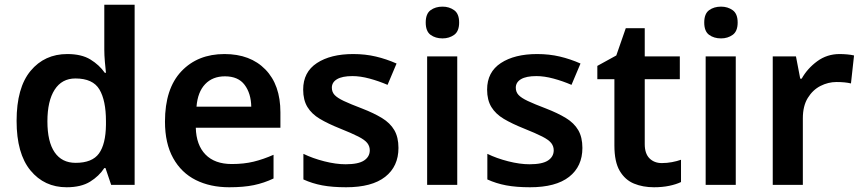

<svg xmlns="http://www.w3.org/2000/svg" viewBox="-20 -780 3636 810"><path d="M261 10Q167 10 108.5 -61Q50 -132 50 -270Q50 -410 109 -481Q168 -552 264 -552Q324 -552 361.5 -529Q399 -506 422 -473H427Q425 -489 422.5 -518.5Q420 -548 420 -571V-760H548V0H449L425 -71H420Q398 -37 360 -13.5Q322 10 261 10ZM299 -93Q369 -93 397.5 -132.5Q426 -172 427 -253V-269Q427 -356 399.5 -402.5Q372 -449 298 -449Q241 -449 210.5 -401.5Q180 -354 180 -268Q180 -182 210.5 -137.5Q241 -93 299 -93Z M927 -552Q1036 -552 1099.5 -487Q1163 -422 1163 -306V-241H806Q808 -168 847 -128Q886 -88 958 -88Q1009 -88 1050 -98Q1091 -108 1134 -127V-27Q1094 -8 1051 1Q1008 10 947 10Q867 10 806 -20.5Q745 -51 710.5 -113Q676 -175 676 -267Q676 -406 745 -479Q814 -552 927 -552ZM929 -458Q877 -458 845.5 -425Q814 -392 809 -330H1040Q1039 -386 1012 -422Q985 -458 929 -458Z M1661 -156Q1661 -78 1605 -34Q1549 10 1440 10Q1382 10 1339.5 2Q1297 -6 1260 -23V-131Q1299 -112 1348 -99.5Q1397 -87 1438 -87Q1492 -87 1516 -103Q1540 -119 1540 -146Q1540 -163 1529.5 -176.5Q1519 -190 1491.5 -204Q1464 -218 1414 -238Q1364 -258 1329.5 -278.5Q1295 -299 1277 -328.5Q1259 -358 1259 -402Q1259 -476 1317 -514Q1375 -552 1470 -552Q1521 -552 1565.5 -541.5Q1610 -531 1653 -512L1615 -422Q1578 -438 1539 -448.5Q1500 -459 1467 -459Q1424 -459 1402 -446Q1380 -433 1380 -410Q1380 -392 1391.5 -379.5Q1403 -367 1430.5 -354Q1458 -341 1508 -322Q1557 -303 1591.5 -282Q1626 -261 1643.5 -231Q1661 -201 1661 -156Z M1847 -752Q1875 -752 1896 -737Q1917 -722 1917 -685Q1917 -648 1896 -633Q1875 -618 1847 -618Q1817 -618 1796.5 -633Q1776 -648 1776 -685Q1776 -722 1796.5 -737Q1817 -752 1847 -752ZM1909 -542V0H1782V-542Z M2437 -156Q2437 -78 2381 -34Q2325 10 2216 10Q2158 10 2115.5 2Q2073 -6 2036 -23V-131Q2075 -112 2124 -99.5Q2173 -87 2214 -87Q2268 -87 2292 -103Q2316 -119 2316 -146Q2316 -163 2305.5 -176.5Q2295 -190 2267.5 -204Q2240 -218 2190 -238Q2140 -258 2105.5 -278.5Q2071 -299 2053 -328.5Q2035 -358 2035 -402Q2035 -476 2093 -514Q2151 -552 2246 -552Q2297 -552 2341.5 -541.5Q2386 -531 2429 -512L2391 -422Q2354 -438 2315 -448.5Q2276 -459 2243 -459Q2200 -459 2178 -446Q2156 -433 2156 -410Q2156 -392 2167.5 -379.5Q2179 -367 2206.5 -354Q2234 -341 2284 -322Q2333 -303 2367.5 -282Q2402 -261 2419.5 -231Q2437 -201 2437 -156Z M2772 -92Q2794 -92 2815 -96Q2836 -100 2853 -106V-12Q2832 -2 2803 4Q2774 10 2739 10Q2692 10 2654.5 -5.5Q2617 -21 2594.5 -59Q2572 -97 2572 -166V-446H2500V-502L2580 -546L2620 -661H2700V-542H2848V-446H2700V-172Q2700 -132 2720 -112Q2740 -92 2772 -92Z M3022 -752Q3050 -752 3071 -737Q3092 -722 3092 -685Q3092 -648 3071 -633Q3050 -618 3022 -618Q2992 -618 2971.5 -633Q2951 -648 2951 -685Q2951 -722 2971.5 -737Q2992 -752 3022 -752ZM3084 -542V0H2957V-542Z M3522 -552Q3537 -552 3554 -550.5Q3571 -549 3583 -546L3570 -428Q3558 -431 3542.5 -432.5Q3527 -434 3509 -434Q3474 -434 3441.5 -417.5Q3409 -401 3388 -367Q3367 -333 3367 -281V0H3240V-542H3338L3356 -448H3362Q3386 -491 3427.5 -521.5Q3469 -552 3522 -552Z"/></svg>

Font: Noto Sans Lao Looped SemiBold
Style: Regular
Weight: 600
Designer: Mark Frömberg, Ben Mitchell
Foundry: The Fontpad Ltd
Version: Version 1.002; ttfautohint (v1.8.4.7-5d5b)